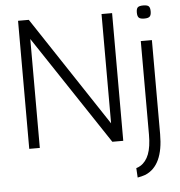

<svg xmlns="http://www.w3.org/2000/svg" viewBox="-61 -784 984 1050"><g transform="rotate(-5 431.0 -259.5)"><path d="M75 0V-703H134L533 -100V-700H591V1H531L133 -598V0ZM764 -655Q742 -655 734 -663Q726 -671 726 -691Q726 -712 734 -719.5Q742 -727 764 -727Q786 -727 794 -719.5Q802 -712 802 -691Q802 -671 794 -663Q786 -655 764 -655ZM795 -534V-18Q795 155 695 197Q675 204 652 208L649 156Q660 153 672 146Q703 127 718.5 86.5Q734 46 734 -21V-534Z"/></g></svg>

Font: Georama Light
Style: Regular
Weight: 300
Designer: Jean-Baptiste Levee
Foundry: Production Type
Version: Version 1.000